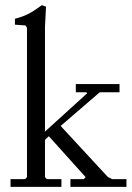

<svg xmlns="http://www.w3.org/2000/svg" viewBox="-20 -727 512 747"><path d="M416 -30H472V0H254V-30H306L313 -38L170 -197L155 -183V-38L162 -30H219V0H21V-30H78L85 -38V-619L79 -628L38 -631V-654Q69 -662 90.5 -673Q112 -684 143 -707L159 -701L155 -622V-215L319 -364L316 -368H275V-400H445V-368H368L216 -237L399 -39Z"/></svg>

Font: EB Squaramond
Style: Regular
Weight: 400
Designer: Jake Brussel Faria
Foundry: Jake Brussel Faria
Version: Version 0.002